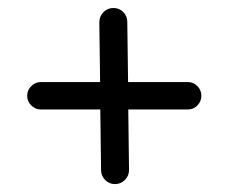

<svg xmlns="http://www.w3.org/2000/svg" viewBox="-20 -467 579 486"><path d="M267.1 -446.8Q281.7 -446.8 292 -436.5Q302.2 -426.3 302.2 -411.1L304.2 -259.3H455.6Q469.7 -259.3 479.7 -249Q489.7 -238.8 489.7 -224.6Q489.7 -210.4 479.7 -200.2Q469.7 -189.9 455.6 -189.9H304.7L306.6 -36.6Q306.6 -22 296.1 -11.5Q285.6 -1 271 -1Q256.3 -1 246.1 -11.5Q235.8 -22 235.8 -36.6L233.9 -189.9H83.5Q69.3 -189.9 59.1 -200.2Q48.8 -210.4 48.8 -224.6Q48.8 -238.8 59.1 -249Q69.3 -259.3 83.5 -259.3H233.4L231.4 -410.6Q231.4 -425.3 241.7 -436Q252 -446.8 267.1 -446.8Z"/></svg>

Font: Manjari
Style: Regular
Weight: 400
Designer: Santhosh Thottingal <santhosh.thottingal@gmail.com>
Foundry: SMC
Version: Version 2.000